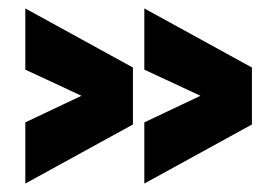

<svg xmlns="http://www.w3.org/2000/svg" viewBox="-20 -493 647 455"><path d="M577 -198V-333L322 -473V-328L455 -266L322 -203V-58ZM295 -198V-333L40 -473V-328L173 -266L40 -203V-58Z"/></svg>

Font: Roundo Variable
Style: Regular
Weight: 200
Designer: Shiva Nallaperumal
Foundry: Indian Type Foundry
Version: Version 2.000